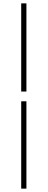

<svg xmlns="http://www.w3.org/2000/svg" viewBox="-20 -846 283 1141"><path d="M106 -826H137V-302H106ZM106 -244H137V275H106Z"/></svg>

Font: Noto Sans CJK TC Thin
Style: Regular
Weight: 250
Designer: Ryoko NISHIZUKA ???? (kana & ideographs); Paul D. Hunt (Latin, Greek & Cyrillic); Wenlong ZHANG ??? (bopomofo); Sandoll 
Foundry: Adobe Systems Incorporated
Version: Version 1.004 January 19, 2016